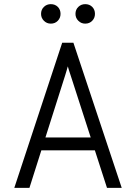

<svg xmlns="http://www.w3.org/2000/svg" viewBox="-20 -906 656 926"><path d="M49 0 280 -700H334L567 0H496L327 -523Q325.5 -528 321.2 -540.8Q317 -553.5 312.8 -566.5Q308.5 -579.5 307 -586Q305.5 -579.5 301.5 -566.5Q297.5 -553.5 293.8 -541Q290 -528.5 288 -523L122 0ZM155 -181 176 -243H439L460 -181ZM225 -792Q205.5 -792 191.8 -805.8Q178 -819.5 178 -839Q178 -859.5 191.8 -872.8Q205.5 -886 225 -886Q245.5 -886 258.8 -872.8Q272 -859.5 272 -839Q272 -819.5 258.8 -805.8Q245.5 -792 225 -792ZM391 -792Q371.5 -792 357.8 -805.8Q344 -819.5 344 -839Q344 -859.5 357.8 -872.8Q371.5 -886 391 -886Q411.5 -886 424.8 -872.8Q438 -859.5 438 -839Q438 -819.5 424.8 -805.8Q411.5 -792 391 -792Z"/></svg>

Font: Overpass Mono Light
Style: Regular
Weight: 300
Monospace: yes
Designer: Delve Withrington, Dave Bailey
Foundry: Delve Fonts LLC
Version: Version 4.000